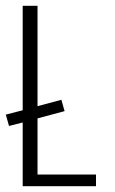

<svg xmlns="http://www.w3.org/2000/svg" viewBox="-33 -640 395 660"><path d="M-2 -207 -13 -246 45 -261V-620H96V-275L178 -297L189 -258L96 -233V-40H297V0H45V-219Z"/></svg>

Font: Smooch Sans
Style: Regular
Weight: 400
Designer: Robert E. Leuschke
Foundry: Robert E. Leuschke
Version: Version 1.010; ttfautohint (v1.8.3)